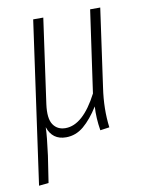

<svg xmlns="http://www.w3.org/2000/svg" viewBox="-82 -581 645 840"><g transform="rotate(-10 240.5 -161.5)"><path d="M373 -173.8Q359.4 -81.5 370.1 1L329.1 6.8Q319.8 -49.3 323.2 -100.1Q290.5 -47.9 255.4 -18.3Q220.2 11.2 176.8 11.2Q115.7 11.2 96.2 -47.9Q95.2 -8.3 84 76.2L65.9 194.8L22.9 199.2L124 -522H168.9L116.2 -146Q107.9 -84 126.5 -56.4Q145 -28.8 181.2 -28.8Q258.8 -28.8 325.2 -157.2L377 -522H421.9Z"/></g></svg>

Font: Fira Sans Compressed ExtraLight
Style: Italic
Weight: 250
Width: 3
Italic angle: -8°
Designer: Carrois Corporate & Edenspiekermann AG
Foundry: Carrois Corporate GbR & Edenspiekermann AG
Version: Version 4.203;PS 004.203;hotconv 1.0.88;makeotf.lib2.5.64775